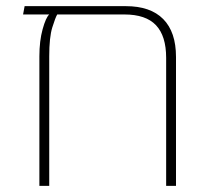

<svg xmlns="http://www.w3.org/2000/svg" viewBox="-20 -604 677 624"><path d="M389 -584Q469 -584 510.5 -542Q552 -500 552 -419V0H520V-416Q520 -487 487 -522Q454 -557 384 -557H166Q160 -547 150 -515Q140 -483 140 -421V0H108V-421Q108 -471 118.5 -509Q129 -547 140 -557H108V-584ZM55 -557 60 -584H218V-557Z"/></svg>

Font: Noto Sans Hebrew Light
Style: Regular
Weight: 100
Version: Version 3.000